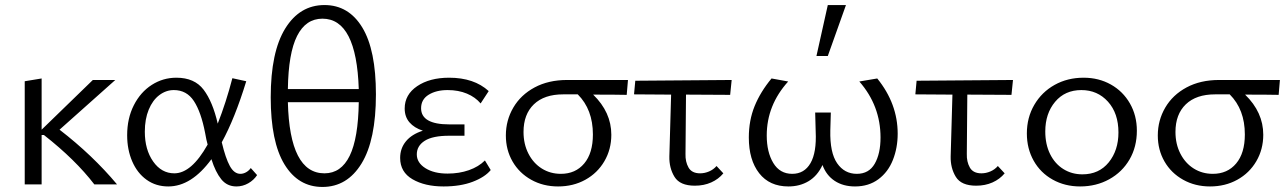

<svg xmlns="http://www.w3.org/2000/svg" viewBox="-20 -731 5106 761"><path d="M154 -196H145V0H78V-409L145 -420V-217L348 -414H437L216 -217Q347 -116 444 0H354Q279 -98 154 -196Z M484 -195Q484 -262 510.5 -314Q537 -366 581.5 -394.5Q626 -423 679 -423Q751 -423 787 -375.5Q823 -328 843 -241Q876 -325 901 -421L956 -409Q911 -262 859 -167Q874 -104 891 -73Q908 -42 933 -42Q944 -42 955 -48Q966 -54 974 -65L999 -37Q986 -17 964 -4.5Q942 8 917 8Q880 8 857 -20.5Q834 -49 818 -100Q739 8 647 8Q598 8 561 -18.5Q524 -45 504 -91.5Q484 -138 484 -195ZM671 -44Q739 -44 803 -158Q798 -175 793 -204Q777 -287 748.5 -330.5Q720 -374 669 -374Q638 -374 611.5 -354Q585 -334 569.5 -296.5Q554 -259 554 -209Q554 -138 587 -91Q620 -44 671 -44Z M1053 -345Q1053 -525 1110.5 -618Q1168 -711 1266 -711Q1362 -711 1416 -622Q1470 -533 1470 -357Q1470 -176 1413 -83Q1356 10 1258 10Q1162 10 1107.5 -79.5Q1053 -169 1053 -345ZM1402 -378Q1393 -657 1258 -657Q1192 -657 1157.5 -588.5Q1123 -520 1121 -378ZM1266 -44Q1332 -44 1366 -113.5Q1400 -183 1402 -326H1121Q1128 -44 1266 -44Z M1566 -105Q1566 -143 1589 -171Q1612 -199 1656 -213Q1622 -224 1603 -246Q1584 -268 1584 -301Q1584 -356 1633.5 -389.5Q1683 -423 1760 -423Q1859 -423 1917 -370L1885 -321Q1864 -346 1830.5 -360Q1797 -374 1754 -374Q1709 -374 1679 -355.5Q1649 -337 1649 -302Q1649 -270 1677 -254Q1705 -238 1760 -238H1821V-193H1760Q1695 -193 1663.5 -173Q1632 -153 1632 -119Q1632 -86 1666 -64.5Q1700 -43 1754 -43Q1800 -43 1838.5 -56.5Q1877 -70 1902 -95L1925 -57Q1902 -29 1853.5 -10.5Q1805 8 1738 8Q1664 8 1615 -20.5Q1566 -49 1566 -105Z M1985 -194Q1985 -254 2014.5 -304.5Q2044 -355 2099 -384.5Q2154 -414 2228 -414H2469L2464 -355Q2419 -356 2331 -356Q2403 -286 2403 -197Q2403 -139 2375.5 -92Q2348 -45 2300 -18.5Q2252 8 2192 8Q2133 8 2085.5 -18.5Q2038 -45 2011.5 -91Q1985 -137 1985 -194ZM2203 -42Q2261 -42 2295.5 -83Q2330 -124 2330 -198Q2330 -297 2270 -357H2212Q2137 -357 2096 -317.5Q2055 -278 2055 -208Q2055 -160 2074.5 -122Q2094 -84 2127.5 -63Q2161 -42 2203 -42Z M2498 -411 2880 -414 2874 -355 2699 -356 2697 -121Q2696 -90 2709 -67Q2722 -44 2755 -44Q2773 -44 2790.5 -51.5Q2808 -59 2820 -73L2847 -44Q2828 -21 2799 -8Q2770 5 2734 5Q2675 5 2653.5 -30Q2632 -65 2633 -111L2640 -356L2493 -357Z M2948 -186Q2948 -254 2971 -310.5Q2994 -367 3038 -420L3104 -408Q3019 -314 3019 -194Q3019 -128 3045 -85Q3071 -42 3120 -42Q3168 -42 3192.5 -84.5Q3217 -127 3213 -210L3211 -285H3273L3271 -214Q3269 -126 3298 -84Q3327 -42 3376 -42Q3424 -42 3447 -82Q3470 -122 3470 -186Q3470 -312 3386 -408L3457 -420Q3538 -320 3538 -201Q3538 -145 3519 -97Q3500 -49 3461.5 -20.5Q3423 8 3369 8Q3322 8 3288.5 -14Q3255 -36 3240 -77Q3220 -34 3185 -13Q3150 8 3105 8Q3030 8 2989 -44.5Q2948 -97 2948 -186ZM3261 -711H3333L3261 -509H3216Z M3613 -411 3995 -414 3989 -355 3814 -356 3812 -121Q3811 -90 3824 -67Q3837 -44 3870 -44Q3888 -44 3905.5 -51.5Q3923 -59 3935 -73L3962 -44Q3943 -21 3914 -8Q3885 5 3849 5Q3790 5 3768.5 -30Q3747 -65 3748 -111L3755 -356L3608 -357Z M4050 -202Q4050 -265 4079.5 -315.5Q4109 -366 4160 -394.5Q4211 -423 4275 -423Q4335 -423 4383 -396Q4431 -369 4458.5 -321Q4486 -273 4486 -213Q4486 -149 4457 -99Q4428 -49 4376.5 -20.5Q4325 8 4261 8Q4201 8 4152.5 -19Q4104 -46 4077 -94Q4050 -142 4050 -202ZM4270 -40Q4336 -40 4374.5 -87.5Q4413 -135 4413 -206Q4413 -282 4371.5 -328Q4330 -374 4266 -374Q4201 -374 4162 -327.5Q4123 -281 4123 -210Q4123 -159 4142 -120.5Q4161 -82 4194.5 -61Q4228 -40 4270 -40Z M4569 -194Q4569 -254 4598.5 -304.5Q4628 -355 4683 -384.5Q4738 -414 4812 -414H5053L5048 -355Q5003 -356 4915 -356Q4987 -286 4987 -197Q4987 -139 4959.5 -92Q4932 -45 4884 -18.5Q4836 8 4776 8Q4717 8 4669.5 -18.5Q4622 -45 4595.5 -91Q4569 -137 4569 -194ZM4787 -42Q4845 -42 4879.5 -83Q4914 -124 4914 -198Q4914 -297 4854 -357H4796Q4721 -357 4680 -317.5Q4639 -278 4639 -208Q4639 -160 4658.5 -122Q4678 -84 4711.5 -63Q4745 -42 4787 -42Z"/></svg>

Font: QiushuiShotai Bright
Style: Regular
Weight: 400
Designer: Christian Thalmann (Catharsis Fonts)
Version: Version 1.250;